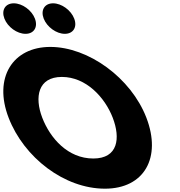

<svg xmlns="http://www.w3.org/2000/svg" viewBox="-188 -1123 1085 1158"><path d="M-104.9 -1103C-155.9 -1103 -181.1 -1062 -161.5 -1011C-141.8 -960 -85 -919 -34 -919C17 -919 42.2 -960 22.5 -1011C2.9 -1062 -53.9 -1103 -104.9 -1103ZM132.1 -1103C81.1 -1103 55.9 -1062 75.5 -1011C95.2 -960 152 -919 203 -919C254 -919 279.2 -960 259.5 -1011C239.9 -1062 183.1 -1103 132.1 -1103ZM-136.1 -413C-43.3 -172 200.8 15 444.8 15C681.8 15 787.7 -172 694.9 -413C602 -654 344.4 -840 115.4 -840C-111.6 -840 -229 -654 -136.1 -413ZM66.9 -413C19.5 -536 40.1 -659 185.1 -659C331.1 -659 444.5 -536 491.9 -413C539.3 -290 524.7 -167 374.7 -167C220.7 -167 114.3 -290 66.9 -413Z"/></svg>

Font: Hussar
Style: BdOpOblFour
Weight: 700
Foundry: Cannot Into Space Fonts
Version: Version 2.00